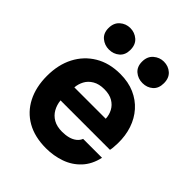

<svg xmlns="http://www.w3.org/2000/svg" viewBox="-208 -862 991 991"><g transform="rotate(45 287.5 -366.5)"><path d="M296 7Q213 7 155 -26Q97 -59 66 -119.5Q35 -180 35 -261Q35 -343 67 -404.5Q99 -466 157.5 -501Q216 -536 296 -536Q355 -536 400.5 -516Q446 -496 477.5 -460.5Q509 -425 525 -377.5Q541 -330 540 -274Q539 -260 538.5 -247Q538 -234 535 -221H174Q177 -191 191 -166Q205 -141 230.5 -126.5Q256 -112 294 -112Q319 -112 340 -117.5Q361 -123 376 -135Q391 -147 397 -163H535Q522 -104 486.5 -66Q451 -28 401 -10.5Q351 7 296 7ZM177 -319H406Q405 -346 392.5 -369.5Q380 -393 355.5 -407.5Q331 -422 293 -422Q255 -422 229.5 -407Q204 -392 191.5 -368.5Q179 -345 177 -319ZM410 -583Q377 -583 353.5 -603Q330 -623 330 -660Q330 -698 354.5 -719Q379 -740 410 -740Q443 -740 466 -719.5Q489 -699 489 -661Q489 -623 466 -603Q443 -583 410 -583ZM165 -583Q133 -583 109 -603Q85 -623 85 -660Q85 -698 109 -719Q133 -740 165 -740Q197 -740 221 -719.5Q245 -699 245 -660Q245 -623 221.5 -603Q198 -583 165 -583Z"/></g></svg>

Font: Onest
Style: Bold
Weight: 700
Designer: Dmitri Voloshin, Andrey Kudryavtsev
Foundry: Dmitri Voloshin, Andrey Kudryavtsev
Version: Version 1.000;gftools[0.9.33]